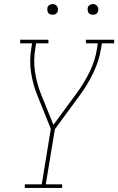

<svg xmlns="http://www.w3.org/2000/svg" viewBox="-20 -932 586 952"><path d="M103 0V-18H187L232 -293L164 -462Q143 -514 134 -572.5Q125 -631 135 -691L139 -717H80V-735H220V-717H159L155 -691Q145 -632 153.5 -576Q162 -520 182 -469L245 -313L361 -471Q398 -521 425 -577Q452 -633 461 -691L465 -717H406V-735H546V-717H485L481 -691Q471 -630 443 -571.5Q415 -513 376 -460L252 -291L207 -18H288V0ZM440 -859Q434 -859 428.5 -861Q423 -863 419.5 -868Q416 -873 415 -879Q414 -885 415 -891Q415 -896 417.5 -900Q420 -904 424 -906.5Q428 -909 432 -910.5Q436 -912 441 -912Q447 -912 452.5 -909.5Q458 -907 462 -902Q466 -897 467 -891Q468 -885 467 -879Q466 -874 463.5 -870Q461 -866 457.5 -863.5Q454 -861 449.5 -860Q445 -859 440 -859ZM240 -859Q234 -859 228.5 -861Q223 -863 219.5 -868Q216 -873 215 -879Q214 -885 215 -891Q215 -896 217.5 -900Q220 -904 224 -906.5Q228 -909 232 -910.5Q236 -912 241 -912Q247 -912 252.5 -909.5Q258 -907 262 -902Q266 -897 267 -891Q268 -885 267 -879Q266 -874 263.5 -870Q261 -866 257.5 -863.5Q254 -861 249.5 -860Q245 -859 240 -859Z"/></svg>

Font: Iosevka Curly Slab Thin
Style: Italic
Weight: 100
Italic angle: -9°
Monospace: yes
Designer: Belleve Invis
Foundry: Belleve Invis
Version: Version 22.1.2; ttfautohint (v1.8.4)